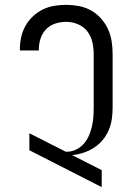

<svg xmlns="http://www.w3.org/2000/svg" viewBox="-20 -763 540 791"><path d="M399 8 101 -144V-214L251 -138H255Q275 -138 293 -146.5Q311 -155 324.5 -170Q338 -185 346 -203.5Q354 -222 358.5 -241Q363 -260 364.5 -279.5Q366 -299 366 -319V-540Q366 -565 360.5 -589.5Q355 -614 340 -633.5Q325 -653 301.5 -663Q278 -673 253 -673Q230 -673 208 -666Q186 -659 170 -642.5Q154 -626 147 -604Q140 -582 140 -559V-555H62V-561Q62 -586 67.5 -610.5Q73 -635 85 -656.5Q97 -678 115.5 -695.5Q134 -713 156.5 -724Q179 -735 203.5 -739Q228 -743 253 -743Q279 -743 305.5 -738Q332 -733 355 -720Q378 -707 396 -687Q414 -667 425 -643Q436 -619 440 -592.5Q444 -566 444 -540V-319Q444 -295 440.5 -271.5Q437 -248 427.5 -226Q418 -204 402.5 -185.5Q387 -167 366.5 -154Q346 -141 323 -133.5Q300 -126 277 -124L399 -62Z"/></svg>

Font: Iosevka
Style: Regular
Weight: 400
Monospace: yes
Designer: Belleve Invis
Foundry: Belleve Invis
Version: Version 33.2.3; ttfautohint (v1.8.4)